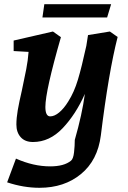

<svg xmlns="http://www.w3.org/2000/svg" viewBox="-20 -662 607 914"><path d="M219 130Q285 130 318 103Q329 94 332.5 63Q336 32 336 4Q371 -118 384 -215Q341 -118 278.5 -52Q216 14 137 14Q99 14 78.5 -9Q58 -32 58 -69Q58 -100 64.5 -137.5Q71 -175 84 -231Q97 -292 105 -333Q113 -374 116 -415L45 -419V-469L232 -512L270 -485Q196 -228 196 -153Q196 -108 219 -108Q239 -108 261.5 -126.5Q284 -145 305 -179Q333 -223 351 -283Q369 -343 391 -444L399 -495L503 -512L540 -486Q497 -318 460 -17Q445 101 365.5 166.5Q286 232 168 232Q92 232 14 206L56 93Q139 130 219 130ZM191 -642H509L490 -579H182Z"/></svg>

Font: Andada Pro ExtraBold
Style: Italic
Weight: 800
Italic angle: -6.99998°
Designer: Carolina Giovagnoli
Foundry: Huerta Tipografica
Version: Version 3.005; ttfautohint (v1.8.4)